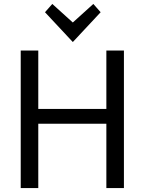

<svg xmlns="http://www.w3.org/2000/svg" viewBox="-20 -951 737 973"><path d="M519 -399V-695H608V2H519V-324H174V2H85V-695H174V-399ZM245 -931 349 -837 453 -931 490 -889 349 -738 208 -889Z"/></svg>

Font: Repo Regular
Style: Regular
Weight: 400
Designer: Stefan Peev
Foundry: Context Ltd
Version: Version 1.502